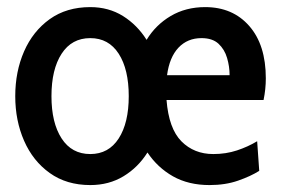

<svg xmlns="http://www.w3.org/2000/svg" viewBox="-20 -524 810 554"><path d="M240.5 10Q172 10 123.5 -24.8Q75 -59.5 49.5 -117.8Q24 -176 24 -246.5Q24 -317.5 49.5 -375.8Q75 -434 123.5 -468.8Q172 -503.5 240.5 -503.5Q293.5 -503.5 334.8 -477.8Q376 -452 403 -409Q429 -452 472.5 -477.8Q516 -503.5 572 -503.5Q651.5 -503.5 699.2 -449Q747 -394.5 747 -298Q747 -267 740.5 -235.5H460.5Q467 -153 503.5 -116.2Q540 -79.5 595.5 -79.5Q632 -79.5 663.8 -90Q695.5 -100.5 722 -116.5L728 -31Q703.5 -15.5 667 -2.8Q630.5 10 584.5 10Q524 10 479.2 -15.2Q434.5 -40.5 405.5 -84Q378.5 -41 336.5 -15.5Q294.5 10 240.5 10ZM240.5 -79.5Q293.5 -79.5 322.5 -124.5Q351.5 -169.5 351.5 -246.5Q351.5 -324 322.5 -369Q293.5 -414 240.5 -414Q187 -414 157.8 -369Q128.5 -324 128.5 -246.5Q128.5 -169.5 157.8 -124.5Q187 -79.5 240.5 -79.5ZM462 -307H642.5Q642.5 -332 635.2 -356.8Q628 -381.5 610.5 -397.8Q593 -414 561.5 -414Q521 -414 495 -386.5Q469 -359 462 -307Z"/></svg>

Font: Cabin Condensed Medium
Style: Regular
Weight: 500
Width: 3
Designer: Pablo Impallari
Foundry: Pablo Impallari. http://www.impallari.com Igino Marini. http://www.ikern.com
Version: Version 3.001; ttfautohint (v1.8.3)